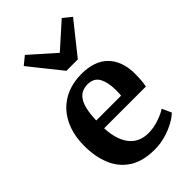

<svg xmlns="http://www.w3.org/2000/svg" viewBox="-259 -956 1058 1058"><g transform="rotate(-45 270.0 -427.0)"><path d="M290.4 11Q199.5 11 141.7 -26Q84 -63 56.8 -128.4Q29.5 -193.8 29.5 -278.6Q29.5 -346.7 48.9 -400.6Q68.4 -454.6 103.9 -492.4Q139.5 -530.2 189 -550.1Q238.5 -570 298.5 -570Q399.7 -570 453.1 -517.1Q506.6 -464.3 509 -368.4Q509 -335.9 507.1 -311.9Q505.2 -287.8 501.2 -269.5H175.9Q177.7 -224.8 188.5 -189.3Q199.3 -153.7 218.6 -128.7Q237.9 -103.7 265.8 -90.6Q293.6 -77.5 330.2 -77.5Q371 -77.5 412.3 -91.7Q453.6 -105.9 476.2 -121.6L500.9 -67.6Q484.8 -50.3 452.3 -32.1Q419.7 -13.9 377.6 -1.5Q335.4 11 290.4 11ZM175.5 -330.6H369Q369.7 -337.6 370.1 -345.3Q370.5 -352.9 370.7 -360Q371 -367.1 371 -372.8Q370.8 -432.5 351.1 -469.1Q331.4 -505.6 282.1 -505.6Q260.1 -505.6 241.4 -497.6Q222.7 -489.6 208.4 -470.3Q194.1 -451 185.6 -417Q177.2 -383 175.5 -330.6ZM152.9 -864.2 297.3 -736.3 440.5 -864.6 489.1 -824.9 341.8 -640.5H252.8L105.1 -825.2Z"/></g></svg>

Font: Merriweather 7pt Light
Style: Regular
Weight: 300
Designer: Eben Sorkin
Foundry: Eben Sorkin
Version: Version 2.200;gftools[0.9.31]